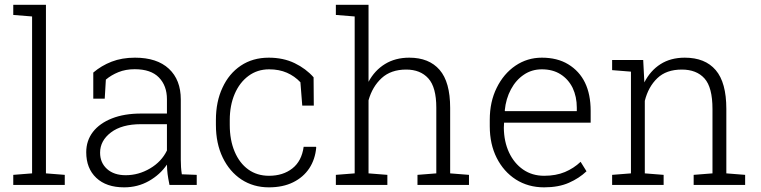

<svg xmlns="http://www.w3.org/2000/svg" viewBox="-20 -782 3219 812"><path d="M174.3 -761.7V-48.8L253.9 -42.5V0H36.1V-42.5L115.7 -48.8V-712.4L36.1 -718.8V-761.7Z M504.9 10.3Q429.7 10.3 387.2 -29.8Q344.7 -69.8 344.7 -138.2Q344.7 -187 373 -224.1Q401.4 -260.7 453.4 -281.2Q505.4 -301.8 576.7 -301.8H686V-362.3Q686 -419.4 652.1 -454.3Q618.2 -489.3 549.8 -489.3Q511.2 -489.3 480.7 -476.8Q450.2 -464.4 427.7 -445.3L422.9 -364.7H374.5V-475.1Q408.7 -504.4 452.1 -521.2Q495.6 -538.1 550.8 -538.1Q644 -538.1 694.3 -491.2Q744.6 -444.3 744.6 -361.3V-106.4Q744.6 -90.8 745.6 -75.4Q746.6 -60.1 749 -44.9L812 -42.5V0H696.8Q690.9 -28.8 688.7 -46.4Q686.5 -64 686 -85.9Q657.2 -43.5 609.9 -16.6Q562.5 10.3 504.9 10.3ZM511.7 -41Q565.9 -41 614.5 -69.6Q663.1 -98.1 686 -145.5V-256.8H576.2Q495.1 -256.8 449.2 -221.9Q403.3 -187 403.3 -136.2Q403.3 -93.8 432.6 -67.4Q461.9 -41 511.7 -41Z M1117.2 10.3Q1051.8 10.3 1001 -22.9Q950.7 -56.2 921.9 -115.7Q893.1 -175.3 893.1 -253.9V-274.4Q893.1 -352.1 920.9 -411.1Q948.2 -470.7 998.5 -504.4Q1048.8 -538.1 1116.7 -538.1Q1178.2 -538.1 1226.1 -514.9Q1273.9 -491.7 1306.2 -455.1L1307.1 -335.4H1258.3L1250.5 -434.1Q1226.1 -460 1193.4 -474.4Q1160.6 -488.8 1118.2 -488.8Q1068.4 -488.8 1030.8 -460.9Q993.2 -433.1 972.4 -384.5Q951.7 -335.9 951.7 -274.4V-253.9Q951.7 -189.5 972.2 -141.1Q992.7 -92.3 1029.8 -65.4Q1066.9 -38.6 1117.7 -38.6Q1176.8 -38.6 1216.3 -69.6Q1255.9 -100.6 1264.2 -161.1H1316.4L1317.4 -158.2Q1313 -108.4 1288.1 -70.3Q1262.7 -32.2 1219.5 -11Q1176.3 10.3 1117.2 10.3Z M1538.6 -48.8 1618.2 -42.5V0H1400.4V-42.5L1480 -48.8V-712.4L1400.4 -718.8V-761.7H1538.6V-436Q1564.5 -484.4 1608.2 -511.2Q1651.9 -538.1 1710.9 -538.1Q1794.4 -538.1 1839.1 -486.6Q1883.8 -435.1 1883.8 -325.7V-48.8L1963.4 -42.5V0H1745.6V-42.5L1825.2 -48.8V-326.7Q1825.2 -413.1 1791.5 -450.4Q1757.8 -487.8 1697.8 -487.8Q1633.3 -487.8 1594 -451.7Q1554.7 -415.5 1538.6 -357.9Z M2281.2 10.3Q2213.9 10.3 2161.6 -22.9Q2109.9 -56.2 2080.6 -114.3Q2051.3 -172.4 2051.3 -248.5V-275.4Q2051.3 -351.6 2080.6 -410.6Q2109.9 -470.2 2159.9 -504.2Q2210 -538.1 2271.5 -538.1Q2336.9 -538.1 2382.8 -510.3Q2478 -452.6 2478 -313V-263.2H2111.8L2110.8 -241.7Q2111.3 -183.6 2132.8 -137.2Q2154.3 -91.3 2192.4 -64.9Q2230.5 -38.6 2281.2 -38.6Q2331.1 -38.6 2368.9 -54.4Q2406.7 -70.3 2435.5 -97.7L2460.4 -57.6Q2429.7 -28.3 2386 -9Q2342.3 10.3 2281.2 10.3ZM2114.7 -314.9 2115.7 -312H2419.4V-326.7Q2419.4 -373 2401.9 -410.2Q2383.8 -446.8 2350.8 -467.8Q2317.9 -488.8 2271.5 -488.8Q2229 -488.8 2195.8 -466.3Q2162.1 -443.8 2140.9 -404.3Q2119.6 -364.7 2114.7 -314.9Z M2707 -48.8 2786.6 -42.5V0H2568.8V-42.5L2648.4 -48.8V-479L2568.8 -485.4V-528.3H2700.2L2705.1 -433.6Q2730.5 -483.4 2773.4 -510.7Q2816.4 -538.1 2876 -538.1Q2961.9 -538.1 3006.8 -485.6Q3051.8 -433.1 3051.8 -321.3V-48.8L3131.3 -42.5V0H2913.6V-42.5L2993.2 -48.8V-320.8Q2993.2 -412.6 2959.5 -450.2Q2925.8 -487.8 2863.3 -487.8Q2797.9 -487.8 2759.8 -451.2Q2721.7 -414.6 2707 -355.5Z"/></svg>

Font: Suwannaphum Light
Style: Regular
Weight: 300
Designer: Danh Hong
Version: Version 8.002; ttfautohint (v1.8.3)